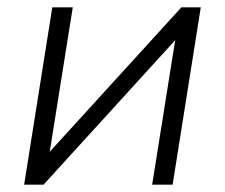

<svg xmlns="http://www.w3.org/2000/svg" viewBox="-20 -505 615 525"><path d="M46 0 123 -485H179L116 -90L476 -485H529L452 0H396L459 -395L99 0Z"/></svg>

Font: Nunito Sans Light
Style: Italic
Weight: 300
Italic angle: -9°
Designer: Vernon Adams
Foundry: Vernon Adams
Version: Version 3.006; ttfautohint (v1.8.3)